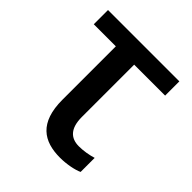

<svg xmlns="http://www.w3.org/2000/svg" viewBox="-157 -645 763 763"><g transform="rotate(45 224.5 -264.0)"><path d="M297 11C334 11 374 3 395 -7V-86C372 -79 344 -74 318 -74C272 -74 244 -101 244 -165V-459H418V-539H17V-459H141V-159C141 -30 205 11 297 11Z"/></g></svg>

Font: Noto Sans SemiCondensed Medium
Style: Regular
Weight: 500
Width: 4
Designer: Monotype Design Team
Foundry: Monotype Imaging Inc.
Version: Version 2.013